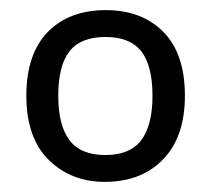

<svg xmlns="http://www.w3.org/2000/svg" viewBox="-20 -742 416 379"><path d="M345 -553Q345 -472 302 -427.5Q259 -383 187 -383Q120 -383 76 -426.5Q32 -470 32 -553Q32 -635 74 -678.5Q116 -722 189 -722Q260 -722 302.5 -679Q345 -636 345 -553ZM95 -553Q95 -495 117 -465.5Q139 -436 188 -436Q237 -436 259 -465.5Q281 -495 281 -553Q281 -612 259 -640.5Q237 -669 188 -669Q139 -669 117 -640.5Q95 -612 95 -553Z"/></svg>

Font: Noto Sans Hanunoo
Style: Regular
Weight: 400
Designer: Monotype Design Team
Foundry: Monotype Imaging Inc.
Version: Version 2.003; ttfautohint (v1.8.4.7-5d5b)